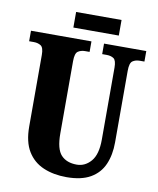

<svg xmlns="http://www.w3.org/2000/svg" viewBox="-93 -924 828 1007"><g transform="rotate(10 321.0 -421.0)"><path d="M330 10Q261 10 207 -13Q153 -36 122.5 -86Q92 -136 92 -218V-599Q92 -638 76.5 -648Q61 -658 39 -658H14V-714H336V-658H312Q290 -658 274.5 -647.5Q259 -637 259 -595V-210Q259 -127 288.5 -95.5Q318 -64 372 -64Q416 -64 447.5 -100.5Q479 -137 479 -216V-599Q479 -638 464.5 -648Q450 -658 427 -658H403V-714H628V-658H603Q581 -658 565.5 -647.5Q550 -637 550 -595V-214Q550 -147 528 -96.5Q506 -46 457.5 -18Q409 10 330 10ZM230 -769V-852H472V-769Z"/></g></svg>

Font: Noto Serif Lao ExtraCondensed Black
Style: Regular
Weight: 900
Width: 2
Designer: Monotype Design Team
Foundry: Monotype Imaging Inc.
Version: Version 2.003; ttfautohint (v1.8.4.7-5d5b)